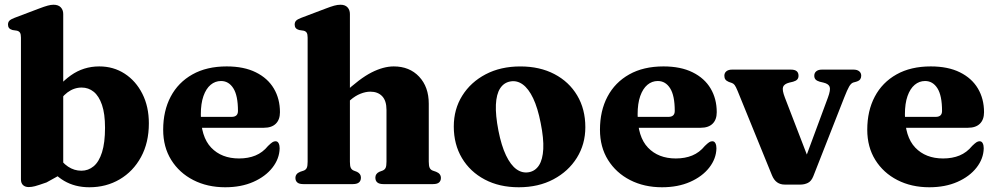

<svg xmlns="http://www.w3.org/2000/svg" viewBox="-20 -769 4160 802"><path d="M244.1 -710.4V-45.6L174.3 -7Q140.2 5 126.1 8.7Q112.1 12.4 99.7 12.4Q85.3 12.4 76.4 4.3Q67.5 -3.9 67.5 -19.6V-611.9Q67.5 -626.4 63.4 -632.6Q59.3 -638.8 50.7 -640.8L32.1 -643.6Q22.2 -646.4 17.8 -652Q13.4 -657.5 13.4 -666.1Q13.4 -676.3 19.2 -682.4Q24.9 -688.5 40.7 -694.5L142.1 -732.9Q165.6 -741.9 179.2 -745.5Q192.8 -749.2 203.2 -749.2Q223.7 -749.2 233.9 -738.3Q244.1 -727.5 244.1 -710.4ZM210.8 -318.9 181.6 -350.5Q223.1 -416.6 275.8 -454.1Q328.6 -491.6 394.7 -491.6Q454.1 -491.6 500.9 -461.2Q547.7 -430.8 574.7 -377.2Q601.8 -323.7 601.8 -253.8Q601.8 -173.1 569 -113Q536.3 -53 480 -19.9Q423.7 13.2 353.4 13.2Q293.2 13.2 247.4 -13.8Q201.6 -40.7 170 -93.8L214.7 -127Q238.7 -89.9 264.4 -72.9Q290.1 -55.9 319.9 -55.9Q348.8 -55.9 371.2 -74.5Q393.5 -93.1 406.1 -132.8Q418.7 -172.6 418.7 -235.4Q418.7 -293.9 406 -330.9Q393.3 -367.9 371.5 -385.6Q349.6 -403.3 321.2 -403.3Q289.3 -403.3 261.8 -383Q234.4 -362.6 210.8 -318.9Z M1149.4 -300.3Q1149.4 -269.2 1132.1 -252.3Q1114.9 -235.3 1082.4 -235.3H778.1V-280.8H947.3Q974 -280.8 974 -305.5Q974 -369.7 954.7 -400.2Q935.4 -430.6 903.2 -430.6Q878.8 -430.6 859.8 -414.7Q840.8 -398.8 829.8 -367.7Q818.9 -336.7 818.9 -291.5Q818.9 -197.7 862.1 -152.4Q905.4 -107.1 978.5 -107.1Q1017 -107.1 1047.1 -119.5Q1077.3 -131.9 1099.7 -159.4Q1111.5 -170.9 1117.9 -174.9Q1124.4 -179 1130.8 -179Q1139.8 -179 1144 -170.3Q1148.2 -161.7 1148.1 -149.3Q1147.1 -106 1118 -68.8Q1088.9 -31.6 1038.1 -9.2Q987.4 13.2 920.7 13.2Q846.2 13.2 787.6 -16.8Q729 -46.8 695.3 -100.8Q661.6 -154.8 661.6 -227.1Q661.6 -305.9 693 -365.3Q724.4 -424.8 783.9 -458.2Q843.4 -491.6 926.8 -491.6Q999 -491.6 1048.7 -466.9Q1098.4 -442.3 1123.9 -399.2Q1149.4 -356.1 1149.4 -300.3Z M1424.8 -334.7 1398.2 -362.7 1415.5 -378.4Q1482.6 -441.4 1532.2 -466.5Q1581.9 -491.6 1624.6 -491.6Q1690.5 -491.6 1730.7 -448.8Q1771 -406 1771 -335.6V-93.9Q1771 -75.7 1774.9 -67.7Q1778.8 -59.8 1787.3 -56.5L1801.6 -51.5Q1812.2 -47.3 1816.9 -40.8Q1821.7 -34.4 1821.7 -25.6Q1821.7 -13.7 1813.9 -6.8Q1806.1 0 1788.8 0H1581.4Q1547.9 0 1547.9 -27.2Q1547.9 -43.1 1564.1 -51.2L1578.5 -56.6Q1587.1 -60.2 1590.8 -68Q1594.4 -75.8 1594.4 -93.9V-310.2Q1594.4 -348.2 1576.3 -367.2Q1558.2 -386.1 1526.9 -386.1Q1507.5 -386.1 1485.8 -377.5Q1464.1 -368.9 1443.7 -351.2ZM1441.6 -710.4V-93.3Q1441.6 -75.4 1445.3 -67.8Q1449 -60.2 1457.3 -56.6L1471.3 -51.2Q1487.6 -43.1 1487.6 -27.2Q1487.6 0 1454.1 0H1246.9Q1229.7 0 1221.9 -6.8Q1214 -13.7 1214 -25.6Q1214 -34.4 1218.8 -40.8Q1223.5 -47.3 1234.1 -51.5L1249.3 -56.6Q1257.6 -59.9 1261.3 -67.6Q1265 -75.3 1265 -93.2V-611.9Q1265 -626.4 1260.9 -632.6Q1256.8 -638.8 1248.2 -640.8L1229.6 -643.6Q1219.7 -646.4 1215.3 -652Q1210.9 -657.5 1210.9 -666.1Q1210.9 -676.3 1216.7 -682.4Q1222.4 -688.5 1238.2 -694.5L1339.6 -732.9Q1361.9 -741.5 1375.7 -745.3Q1389.6 -749.2 1402.3 -749.2Q1421.6 -749.2 1431.6 -738.3Q1441.6 -727.5 1441.6 -710.4Z M2153.5 -491.5Q2234.7 -491.5 2295.8 -459.5Q2356.9 -427.6 2390.9 -370.4Q2425 -313.2 2425 -237.6Q2425 -166.8 2389.6 -109.9Q2354.2 -53.1 2291.7 -20Q2229.3 13.2 2147 13.2Q2065.8 13.2 2004.8 -19.2Q1943.7 -51.5 1909.6 -108.7Q1875.5 -166 1875.5 -240.7Q1875.5 -312.8 1910.9 -369.4Q1946.3 -426 2008.7 -458.7Q2071.2 -491.5 2153.5 -491.5ZM2189.6 -49.7Q2216.2 -54.7 2231.6 -78.7Q2247 -102.8 2249.3 -146.7Q2251.5 -190.6 2238.5 -255.1Q2226.2 -318.1 2207.1 -358.4Q2187.9 -398.7 2163.4 -416.4Q2138.8 -434.1 2110.9 -428.6Q2084.3 -423.6 2068.9 -399.6Q2053.5 -375.5 2051.4 -331.8Q2049.4 -288.1 2062 -223.2Q2074.3 -160.6 2093.6 -120.1Q2113 -79.6 2137.3 -62.1Q2161.7 -44.6 2189.6 -49.7Z M2973.9 -300.3Q2973.9 -269.2 2956.6 -252.3Q2939.4 -235.3 2906.9 -235.3H2602.6V-280.8H2771.8Q2798.5 -280.8 2798.5 -305.5Q2798.5 -369.7 2779.2 -400.2Q2759.9 -430.6 2727.7 -430.6Q2703.3 -430.6 2684.3 -414.7Q2665.3 -398.8 2654.3 -367.7Q2643.4 -336.7 2643.4 -291.5Q2643.4 -197.7 2686.6 -152.4Q2729.9 -107.1 2803 -107.1Q2841.5 -107.1 2871.6 -119.5Q2901.8 -131.9 2924.2 -159.4Q2936 -170.9 2942.4 -174.9Q2948.9 -179 2955.3 -179Q2964.3 -179 2968.5 -170.3Q2972.7 -161.7 2972.6 -149.3Q2971.6 -106 2942.5 -68.8Q2913.4 -31.6 2862.6 -9.2Q2811.9 13.2 2745.2 13.2Q2670.7 13.2 2612.1 -16.8Q2553.5 -46.8 2519.8 -100.8Q2486.1 -154.8 2486.1 -227.1Q2486.1 -305.9 2517.5 -365.3Q2548.9 -424.8 2608.4 -458.2Q2667.9 -491.6 2751.3 -491.6Q2823.5 -491.6 2873.2 -466.9Q2922.9 -442.3 2948.4 -399.2Q2973.9 -356.1 2973.9 -300.3Z M3323.7 2H3257.8Q3239.4 2 3226.1 -7.4Q3212.8 -16.8 3204.6 -36.7L3061.3 -388.6Q3053.6 -407.3 3048.7 -413.7Q3043.7 -420.1 3037.3 -422.3L3024.1 -426.9Q3014.2 -431.1 3010 -437Q3005.7 -442.9 3005.7 -452.5Q3005.7 -464.5 3014.2 -471.3Q3022.7 -478.2 3037.5 -478.2H3284Q3315.5 -478.2 3315.5 -452.6Q3315.5 -443 3310.2 -437.1Q3305 -431.1 3292.8 -427.7L3276.9 -423.9Q3255.4 -418.4 3250.9 -405.7Q3246.4 -392.9 3258.5 -361.5L3366.2 -82L3326.4 -59.3L3438.3 -361.5Q3450.1 -393.3 3445.6 -406.1Q3441.1 -418.8 3419.9 -423.9L3404 -427.7Q3392.2 -431.1 3386.7 -437Q3381.3 -442.9 3381.3 -452.6Q3381.3 -464.6 3389.8 -471.4Q3398.3 -478.2 3412.8 -478.2H3545.6Q3560.4 -478.2 3568.9 -471.3Q3577.4 -464.5 3577.4 -452.5Q3577.4 -444.1 3573.1 -437.8Q3568.9 -431.5 3556.6 -427.7L3544.1 -424.3Q3535 -421.3 3527 -407.7Q3519.1 -394.1 3506.6 -362.2L3377.3 -32.9Q3369 -12.1 3354.6 -5Q3340.3 2 3323.7 2Z M4090.4 -300.3Q4090.4 -269.2 4073.1 -252.3Q4055.9 -235.3 4023.4 -235.3H3719.1V-280.8H3888.3Q3915 -280.8 3915 -305.5Q3915 -369.7 3895.7 -400.2Q3876.4 -430.6 3844.2 -430.6Q3819.8 -430.6 3800.8 -414.7Q3781.8 -398.8 3770.8 -367.7Q3759.9 -336.7 3759.9 -291.5Q3759.9 -197.7 3803.1 -152.4Q3846.4 -107.1 3919.5 -107.1Q3958 -107.1 3988.1 -119.5Q4018.3 -131.9 4040.7 -159.4Q4052.5 -170.9 4058.9 -174.9Q4065.4 -179 4071.8 -179Q4080.8 -179 4085 -170.3Q4089.2 -161.7 4089.1 -149.3Q4088.1 -106 4059 -68.8Q4029.9 -31.6 3979.1 -9.2Q3928.4 13.2 3861.7 13.2Q3787.2 13.2 3728.6 -16.8Q3670 -46.8 3636.3 -100.8Q3602.6 -154.8 3602.6 -227.1Q3602.6 -305.9 3634 -365.3Q3665.4 -424.8 3724.9 -458.2Q3784.4 -491.6 3867.8 -491.6Q3940 -491.6 3989.7 -466.9Q4039.4 -442.3 4064.9 -399.2Q4090.4 -356.1 4090.4 -300.3Z"/></svg>

Font: Fraunces
Style: Regular
Weight: 900
Version: Version 1.000;[b76b70a41]